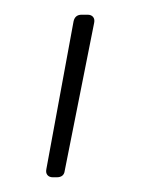

<svg xmlns="http://www.w3.org/2000/svg" viewBox="-20 -173 198 261"><path d="M43 57 80 -144Q82 -153 91 -153H99Q104 -153 106.5 -150Q109 -147 108 -142L68 59Q67 68 57 68H52Q47 68 44.5 65Q42 62 43 57Z"/></svg>

Font: Barlow Condensed Thin
Style: Regular
Weight: 250
Width: 3
Designer: Jeremy Tribby
Foundry: Tribby Type
Version: Version 1.408